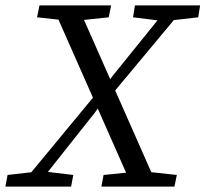

<svg xmlns="http://www.w3.org/2000/svg" viewBox="-36 -690 760 710"><path d="M-16 0 -8 -43 106 -56H127L235 -43L227 0ZM36 0 326 -351 364 -304H336L316 -275L98 0ZM101 -626 110 -670H375L366 -626L243 -613H221ZM339 0 347 -43 477 -56H498L618 -43L609 0ZM362 -322 327 -374H356L377 -405L591 -670H652ZM456 -626 463 -670H704L697 -626L584 -613H561ZM453 0 157 -670H251L547 0Z"/></svg>

Font: Source Serif 4 18pt
Style: Italic
Weight: 400
Italic angle: -12°
Designer: Frank Grießhammer
Foundry: Adobe Systems Incorporated
Version: Version 4.004;hotconv 1.0.116;makeotfexe 2.5.65601